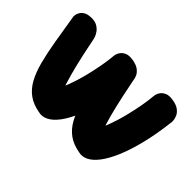

<svg xmlns="http://www.w3.org/2000/svg" viewBox="-117 -921 1196 1196"><g transform="rotate(45 480.5 -323.0)"><path d="M301 -1Q243 -11 203.5 -39.5Q164 -68 138 -115.5Q112 -163 94.5 -230Q77 -297 62.5 -383Q48 -469 31 -575Q31 -575 32 -586Q33 -597 40.5 -611Q48 -625 65 -636Q82 -647 114 -648Q147 -649 167.5 -637Q188 -625 199.5 -608.5Q211 -592 215 -579.5Q219 -567 219 -567Q232 -502 242.5 -453.5Q253 -405 261.5 -370.5Q270 -336 277 -311Q284 -286 289.5 -268Q295 -250 300 -234Q302 -238 309.5 -257.5Q317 -277 327.5 -310Q338 -343 348.5 -386Q359 -429 368.5 -479Q378 -529 383 -584Q383 -584 386 -595Q389 -606 399 -619Q409 -632 428.5 -640.5Q448 -649 481 -644Q520 -638 540 -622.5Q560 -607 567.5 -589.5Q575 -572 576 -559Q577 -546 577 -546Q563 -426 540 -333Q517 -240 488.5 -173Q460 -106 428.5 -65Q397 -24 364.5 -8.5Q332 7 301 -1ZM654 -1Q596 -11 556.5 -39.5Q517 -68 491 -115.5Q465 -163 447.5 -230Q430 -297 415.5 -383Q401 -469 384 -575Q384 -575 387.5 -586Q391 -597 401 -611Q411 -625 430 -635Q449 -645 481 -644Q501 -643 518.5 -629.5Q536 -616 549 -598Q562 -580 569.5 -566.5Q577 -553 577 -553Q590 -488 600 -441Q610 -394 618 -361.5Q626 -329 632 -306Q638 -283 643 -266.5Q648 -250 653 -234Q655 -238 662.5 -257.5Q670 -277 680.5 -310Q691 -343 701.5 -386Q712 -429 721.5 -479Q731 -529 736 -584Q736 -584 739 -595Q742 -606 752 -619Q762 -632 781.5 -640.5Q801 -649 834 -644Q873 -638 893 -622.5Q913 -607 920.5 -589.5Q928 -572 929 -559Q930 -546 930 -546Q916 -426 893 -333Q870 -240 841.5 -173Q813 -106 781.5 -65Q750 -24 717.5 -8.5Q685 7 654 -1Z"/></g></svg>

Font: Sour Gummy Black
Style: Regular
Weight: 900
Version: Version 1.000